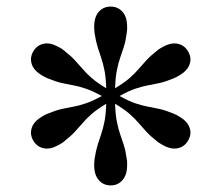

<svg xmlns="http://www.w3.org/2000/svg" viewBox="-20 -780 672 583"><path d="M316 -217Q294 -217 280 -233Q266 -249 266 -278Q266 -282.5 266.2 -287Q266.5 -291.5 267 -296.5Q271 -322.5 276.5 -340Q282 -357.5 287.5 -373.5Q293 -389.5 297.2 -410.8Q301.5 -432 302.5 -465Q274.5 -448 258.2 -433.8Q242 -419.5 230.8 -406.2Q219.5 -393 207 -379.5Q194.5 -366 174 -350Q170 -346.5 166.2 -344.5Q162.5 -342.5 158.5 -340Q133 -325.5 112.8 -329.8Q92.5 -334 81 -353Q70 -372 76.5 -392Q83 -412 108.5 -426.5Q112.5 -429 116.2 -431Q120 -433 125 -435Q149.5 -445 167.2 -449Q185 -453 202 -456Q219 -459 239.5 -465.8Q260 -472.5 289 -488.5Q260 -504.5 239.5 -511.2Q219 -518 202 -521Q185 -524 167.2 -528Q149.5 -532 125 -542Q120 -544 116.2 -546.2Q112.5 -548.5 108.5 -550.5Q83 -565 76.5 -585Q70 -605 81 -624Q92.5 -643 112.8 -647.2Q133 -651.5 158.5 -637Q162.5 -635 166.2 -632.8Q170 -630.5 174 -627Q194.5 -611 207 -597.5Q219.5 -584 230.8 -570.8Q242 -557.5 258.2 -543.2Q274.5 -529 302.5 -512Q301.5 -545 297.2 -566.2Q293 -587.5 287.5 -603.5Q282 -619.5 276.5 -637Q271 -654.5 267 -680.5Q266.5 -686 266.2 -690.2Q266 -694.5 266 -699Q266 -728.5 280 -744.2Q294 -760 316 -760Q338 -760 352 -744.2Q366 -728.5 366 -699Q366 -694.5 366 -690.2Q366 -686 365 -680.5Q361.5 -654.5 355.8 -637Q350 -619.5 344.5 -603.5Q339 -587.5 334.8 -566.2Q330.5 -545 329.5 -512Q357.5 -529 373.8 -543.2Q390 -557.5 401.2 -570.8Q412.5 -584 425 -597.5Q437.5 -611 458 -627Q462 -630.5 466 -632.8Q470 -635 473.5 -637Q499 -651.5 519.5 -647.2Q540 -643 551 -624Q562.5 -605 555.8 -585Q549 -565 523.5 -550.5Q520 -548.5 516 -546.2Q512 -544 507 -542Q483 -532 465 -528Q447 -524 430 -521Q413 -518 392.5 -511.2Q372 -504.5 343 -488.5Q372 -472.5 392.5 -465.8Q413 -459 430 -456Q447 -453 465 -449Q483 -445 507 -435Q512 -433 516 -431Q520 -429 523.5 -426.5Q549 -412 555.8 -392Q562.5 -372 551 -353Q540 -334 519.5 -329.8Q499 -325.5 473.5 -340Q470 -342.5 466 -344.5Q462 -346.5 458 -350Q437.5 -366 425 -379.5Q412.5 -393 401.2 -406.2Q390 -419.5 373.8 -433.8Q357.5 -448 329.5 -465Q330.5 -432 334.8 -410.8Q339 -389.5 344.5 -373.5Q350 -357.5 355.8 -340Q361.5 -322.5 365 -296.5Q366 -291.5 366 -287Q366 -282.5 366 -278Q366 -249 352 -233Q338 -217 316 -217Z"/></svg>

Font: Bodoni Moda 9pt
Style: Regular
Weight: 400
Designer: Owen Earl
Foundry: indestructible type
Version: Version 2.005